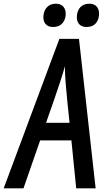

<svg xmlns="http://www.w3.org/2000/svg" viewBox="-65 -988 582 1038"><path d="M222 -842C265 -842 286 -870 290 -905C293 -939 277 -968 237 -968C195 -968 174 -939 170 -905C166 -870 182 -842 222 -842ZM403 -842C446 -842 467 -870 470 -905C474 -939 458 -968 418 -968C375 -968 354 -939 351 -905C347 -870 363 -842 403 -842ZM347 30H452L362 -778H256L-45 30H62L152 -229H321ZM228 -450C243 -495 272 -577 286 -630C285 -578 294 -493 299 -440L311 -324H184Z"/></svg>

Font: Smiley Sans Oblique
Style: Regular
Weight: 400
Italic angle: -8°
Designer: oooooohmygosh, Nagisa Chen, Janine Sui, Heda Shi, Jian Li
Foundry: atelierAnchor
Version: Version 2.0.1